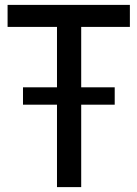

<svg xmlns="http://www.w3.org/2000/svg" viewBox="-20 -765 562 785"><path d="M213 0H312V-337H449V-408H312V-655H511V-745H11V-655H213V-408H74V-337H213Z"/></svg>

Font: Plus Jakarta Sans Medium
Style: Regular
Weight: 500
Designer: Gumpita Rahayu
Foundry: Tokotype
Version: Version 2.004; ttfautohint (v1.8.3)